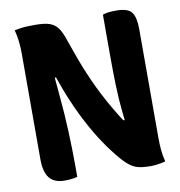

<svg xmlns="http://www.w3.org/2000/svg" viewBox="-81 -782 811 866"><g transform="rotate(-10 325.0 -349.0)"><path d="M205 0Q195 3 179 5Q163 7 146 7Q115 7 94.5 -5.5Q74 -18 64.5 -43.5Q55 -69 55 -107Q55 -167 55 -227.5Q55 -288 55 -348.5Q55 -409 55 -469.5Q55 -530 55 -590Q55 -620 52 -646.5Q49 -673 42 -700Q57 -703 72 -705Q87 -707 103 -707.5Q119 -708 137 -708Q179 -708 202.5 -700Q226 -692 240.5 -672Q255 -652 267 -615Q279 -581 290.5 -548.5Q302 -516 315 -483.5Q328 -451 343 -417.5Q358 -384 376 -349Q394 -314 416.5 -275.5Q439 -237 467 -195L421 -215H491L463 -192Q459 -224 456 -253.5Q453 -283 451 -312.5Q449 -342 448 -373.5Q447 -405 446.5 -441Q446 -477 446 -520Q446 -566 446 -610.5Q446 -655 446 -700Q456 -704 470.5 -706Q485 -708 509 -708Q562 -708 579 -684.5Q596 -661 596 -608Q596 -547 596 -485Q596 -423 596 -360Q596 -297 596 -233.5Q596 -170 596 -106Q596 -80 598.5 -53Q601 -26 608 0Q599 3 588 5Q577 7 565 8.5Q553 10 538 10Q495 10 471 0.5Q447 -9 422 -35Q393 -66 360.5 -111Q328 -156 295.5 -214Q263 -272 233.5 -340.5Q204 -409 180 -485L221 -458H157L180 -488Q185 -431 189.5 -382.5Q194 -334 197 -291Q200 -248 201.5 -209Q203 -170 204 -132.5Q205 -95 205 -55Q205 -39 205 -26Q205 -13 205 0Z"/></g></svg>

Font: Recursive Casual ExtraBold
Style: Regular
Weight: 800
Version: Version 1.047